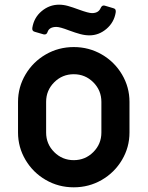

<svg xmlns="http://www.w3.org/2000/svg" viewBox="-20 -787 632 820"><path d="M57 -221V-352Q57 -415 89 -469Q121 -523 175.5 -554.5Q230 -586 295 -586Q360 -586 414.5 -554.5Q469 -523 501 -469Q533 -415 533 -352V-221Q533 -158 501 -104Q469 -50 414.5 -18.5Q360 13 295 13Q230 13 175.5 -18.5Q121 -50 89 -104Q57 -158 57 -221ZM413 -221V-352Q413 -401 378.5 -435.5Q344 -470 295 -470Q246 -470 211.5 -435.5Q177 -401 177 -352V-221Q177 -172 211.5 -137.5Q246 -103 295 -103Q344 -103 378.5 -137.5Q413 -172 413 -221ZM275 -657Q236 -672 221 -672Q190 -672 183 -650Q181 -644 177 -641.5Q173 -639 167 -640L129 -651Q116 -654 118 -668Q125 -712 158 -739.5Q191 -767 232 -767Q251 -767 270.5 -761.5Q290 -756 317 -746Q358 -731 373 -731Q401 -731 410 -753Q416 -766 427 -763L464 -752Q477 -749 474 -733Q467 -691 434.5 -663.5Q402 -636 362 -636Q343 -636 322.5 -641.5Q302 -647 275 -657Z"/></svg>

Font: Miriam Libre
Style: Bold
Weight: 700
Designer: Michal Sahar
Foundry: Hagilda
Version: Version 1.001